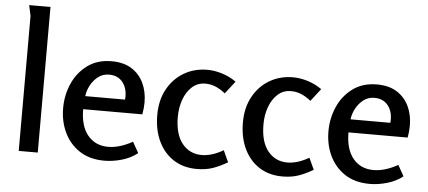

<svg xmlns="http://www.w3.org/2000/svg" viewBox="-52 -878 2242 1005"><g transform="rotate(5 1069.5 -376.0)"><path d="M175 -765V0H75V-709L63 -765Z M519 -510Q583 -510 625 -483Q667 -456 688 -411Q709 -366 709 -310Q709 -280 703 -247H392Q392 -158 432 -110Q472 -62 539 -62Q598 -62 667 -100L699 -43Q664 -15 617 -1.5Q570 12 526 12Q448 12 395 -23Q342 -58 314.5 -116Q287 -174 287 -244Q287 -312 313.5 -372.5Q340 -433 392 -471.5Q444 -510 519 -510ZM512 -439Q479 -439 454.5 -420Q430 -401 415 -373Q400 -345 397 -316H606Q611 -370 585.5 -404.5Q560 -439 512 -439Z M1023 -509Q1060 -509 1100 -496.5Q1140 -484 1174 -460L1123 -394Q1097 -415 1071.5 -425.5Q1046 -436 1018 -436Q977 -436 948 -409.5Q919 -383 904 -341Q889 -299 889 -250Q889 -159 928 -110.5Q967 -62 1031 -62Q1083 -62 1144 -97L1172 -36Q1131 -12 1094.5 0.5Q1058 13 1011 13Q941 13 889.5 -20Q838 -53 809.5 -112.5Q781 -172 781 -251Q781 -329 813 -387Q845 -445 899.5 -477Q954 -509 1023 -509Z M1473 -509Q1510 -509 1550 -496.5Q1590 -484 1624 -460L1573 -394Q1547 -415 1521.5 -425.5Q1496 -436 1468 -436Q1427 -436 1398 -409.5Q1369 -383 1354 -341Q1339 -299 1339 -250Q1339 -159 1378 -110.5Q1417 -62 1481 -62Q1533 -62 1594 -97L1622 -36Q1581 -12 1544.5 0.5Q1508 13 1461 13Q1391 13 1339.5 -20Q1288 -53 1259.5 -112.5Q1231 -172 1231 -251Q1231 -329 1263 -387Q1295 -445 1349.5 -477Q1404 -509 1473 -509Z M1913 -510Q1977 -510 2019 -483Q2061 -456 2082 -411Q2103 -366 2103 -310Q2103 -280 2097 -247H1786Q1786 -158 1826 -110Q1866 -62 1933 -62Q1992 -62 2061 -100L2093 -43Q2058 -15 2011 -1.5Q1964 12 1920 12Q1842 12 1789 -23Q1736 -58 1708.5 -116Q1681 -174 1681 -244Q1681 -312 1707.5 -372.5Q1734 -433 1786 -471.5Q1838 -510 1913 -510ZM1906 -439Q1873 -439 1848.5 -420Q1824 -401 1809 -373Q1794 -345 1791 -316H2000Q2005 -370 1979.5 -404.5Q1954 -439 1906 -439Z"/></g></svg>

Font: Rosario SemiBold
Style: Regular
Weight: 600
Designer: Hector Gatti
Foundry: Omnibus Type
Version: Version 1.101; ttfautohint (v1.8.1.43-b0c9)